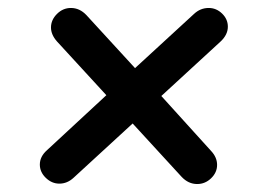

<svg xmlns="http://www.w3.org/2000/svg" viewBox="-20 -581 640 482"><path d="M129 -120Q110 -120 95 -134.5Q80 -149 80 -168Q80 -188 98 -204L247 -342L123 -477Q108 -494 108 -512Q108 -531 123 -546Q138 -561 158 -561Q180 -561 197 -543L319 -410L467 -546Q483 -561 504 -561Q523 -561 537.5 -547Q552 -533 552 -514Q552 -494 534 -477L385 -340L510 -202Q525 -186 525 -167Q525 -148 510 -133.5Q495 -119 475 -119Q453 -119 436 -137L313 -271L165 -135Q149 -120 129 -120Z"/></svg>

Font: SN Pro Bold
Style: Bold Italic
Weight: 700
Italic angle: -9°
Designer: Tobias Whetton
Foundry: Supernotes
Version: Version 1.003